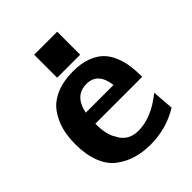

<svg xmlns="http://www.w3.org/2000/svg" viewBox="-195 -779 897 897"><g transform="rotate(-45 253.5 -330.0)"><path d="M186 -519V-671H338V-519ZM26 -240Q26 -291 37.5 -333Q49 -375 74.5 -411Q100 -447 147.5 -467.5Q195 -488 261 -488Q313 -488 351 -473.5Q389 -459 411.5 -436.5Q434 -414 447.5 -380.5Q461 -347 465.5 -314Q470 -281 470 -241H160Q160 -166 185 -131Q194 -109 218 -92Q242 -75 280 -75Q366 -75 457 -149L465 -42Q378 11 275 11Q223 11 181 -1.5Q139 -14 102.5 -41Q66 -68 46 -119Q26 -170 26 -240ZM165 -309H348Q337 -402 262 -402Q184 -402 165 -309Z"/></g></svg>

Font: Coval
Style: Heavy
Weight: 900
Foundry: Context Ltd
Version: Version 001.000